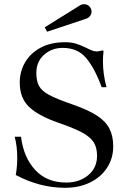

<svg xmlns="http://www.w3.org/2000/svg" viewBox="-20 -886 610 914"><path d="M55 -53Q62 -91 62 -135Q62 -190 50 -235H80Q92 -137 147.5 -77Q203 -17 295 -17Q358 -17 400 -52Q442 -87 442 -144Q442 -183 426.5 -208Q411 -233 373 -254Q335 -275 260 -301Q164 -334 119 -376.5Q74 -419 74 -493Q74 -545 99 -588.5Q124 -632 172.5 -658.5Q221 -685 290 -685Q319 -685 340.5 -678.5Q362 -672 387 -660Q407 -650 418.5 -645.5Q430 -641 443 -641L469 -646L473 -643Q470 -619 470 -594Q470 -533 487 -471H464Q430 -563 389.5 -610.5Q349 -658 279 -658Q226 -658 189.5 -625Q153 -592 153 -539Q153 -500 166 -476.5Q179 -453 214 -434Q249 -415 322 -390Q397 -364 439.5 -337Q482 -310 500.5 -274.5Q519 -239 519 -189Q519 -133 490 -88Q461 -43 409 -17.5Q357 8 290 8Q169 8 55 -53ZM193 -756 360 -860Q369 -866 380 -866Q396 -866 406 -855Q416 -844 416 -830Q416 -827 414 -819Q409 -808 402 -803Q395 -798 384 -795L204 -735Z"/></svg>

Font: Ibarra Real Nova
Style: Regular
Weight: 400
Designer: Jose Maria Ribagorda & Octavio Pardo
Foundry: Jose Maria Ribagorda
Version: Version 1.014